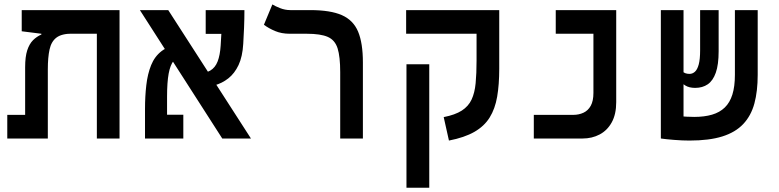

<svg xmlns="http://www.w3.org/2000/svg" viewBox="-20 -632 3556 876"><path d="M525.4 0H421.9V-585.9H525.4ZM168.9 -474.6V-510.3L309.1 -478.5Q261.2 -478.5 237.5 -460.4Q213.9 -442.4 206.1 -406.2Q198.2 -370.1 198.2 -315.9V0H94.7V-325.2Q94.7 -373 104.2 -402.3Q113.8 -431.6 130.6 -448.5Q147.5 -465.3 168.9 -474.6ZM524.9 -585.9V-478H168.9L79.1 -489.3V-585.9ZM173.3 -107.9V0H13.2V-107.9Z M994.1 0 618.2 -585.9H747.6L1125 0ZM678.2 0V-108.4H816.4V0ZM641.6 0Q641.6 -15.1 641.6 -49.3Q641.6 -83.5 641.6 -134.8Q641.6 -191.9 647.5 -243.2Q653.3 -294.4 669.4 -334.5Q685.5 -374.5 717.3 -398.9Q749 -423.3 801.8 -427.2L814.5 -378.4Q788.6 -375 772.7 -355.5Q756.8 -335.9 749.5 -296.1Q742.2 -256.3 742.2 -191.4Q742.2 -166 742.2 -136.5Q742.2 -106.9 742.2 -78.6Q742.2 -50.3 742.2 -29.1Q742.2 -7.8 742.2 0ZM884.8 -232.9 877 -296.4Q916 -296.4 939 -309.8Q961.9 -323.2 972.9 -351.6Q983.9 -379.9 986.8 -424.3Q989.3 -463.4 991.5 -505.4Q993.7 -547.4 993.7 -585.9H1095.2Q1095.2 -547.4 1093.5 -505.1Q1091.8 -462.9 1089.8 -432.1Q1086.4 -373.5 1068.4 -335.2Q1050.3 -296.9 1021.7 -274.4Q993.2 -252 958 -242.4Q922.9 -232.9 884.8 -232.9ZM918.5 -477.5V-585.9H1090.8L1066.4 -477.5Z M1635.7 -347.2V0H1532.2V-302.7Q1532.2 -373.5 1520.3 -411.4Q1508.3 -449.2 1475.6 -463.6Q1442.9 -478 1379.9 -478H1302.2Q1264.2 -478 1234.9 -490.5Q1205.6 -502.9 1184.1 -519L1222.7 -611.8Q1233.9 -604.5 1257.1 -595.2Q1280.3 -585.9 1304.7 -585.9H1396Q1487.3 -585.9 1539.6 -563Q1591.8 -540 1613.8 -487.8Q1635.7 -435.5 1635.7 -347.2Z M2257.8 -585.9V-478H1833V-585.9ZM1938.5 224.6H1834.5V-338.9H1938.5ZM2154.3 -585.9H2257.8V-318.4Q2257.8 -246.1 2248.3 -190.9Q2238.8 -135.7 2214.1 -95.9Q2189.5 -56.2 2144.3 -30.3Q2099.1 -4.4 2028.3 9.3L2004.4 -97.7Q2056.6 -107.9 2086.9 -127.4Q2117.2 -147 2131.6 -177.7Q2146 -208.5 2150.1 -252.4Q2154.3 -296.4 2154.3 -356Z M2415.5 0V-107.9H2595.2Q2621.1 -107.9 2642.1 -117.7Q2663.1 -127.4 2675.3 -149.4Q2687.5 -171.4 2687.5 -208V-585.9H2791.5V-166Q2791.5 -110.8 2771.2 -74Q2751 -37.1 2716.1 -18.6Q2681.2 0 2637.2 0ZM2515.6 -478V-585.9H2777.3V-478Z M3125.5 9.3Q3093.3 9.3 3056.2 6.3Q3019 3.4 2995.6 0L3018.6 -108.4Q3022.5 -106.9 3037.4 -105.5Q3052.2 -104 3072.5 -102.3Q3092.8 -100.6 3113 -99.6Q3133.3 -98.6 3147.5 -98.6Q3193.8 -98.6 3228.8 -108.9Q3263.7 -119.1 3286.9 -141.6Q3310.1 -164.1 3321.5 -200.7Q3333 -237.3 3333 -290.5V-585.9H3437V-290.5Q3437 -215.8 3421.9 -159.9Q3406.7 -104 3371.1 -66.2Q3335.4 -28.3 3275.6 -9.5Q3215.8 9.3 3125.5 9.3ZM3098.6 0.5 2995.1 -0.5V-585.9H3098.6ZM3151.9 -231Q3124.5 -231 3106.7 -241.9Q3088.9 -252.9 3075.7 -266.1L3093.8 -306.2Q3100.1 -300.3 3107.9 -297.6Q3115.7 -294.9 3126 -294.9Q3139.6 -294.9 3150.6 -304.7Q3161.6 -314.5 3168 -338.1Q3174.3 -361.8 3174.3 -402.3V-585.9H3258.8V-398.4Q3258.8 -336.9 3245.8 -300.3Q3232.9 -263.7 3209 -247.3Q3185.1 -231 3151.9 -231Z"/></svg>

Font: Cascadia Code Medium
Style: Regular
Weight: 500
Monospace: yes
Designer: Aaron Bell
Foundry: Saja Typeworks
Version: Version 2407.024